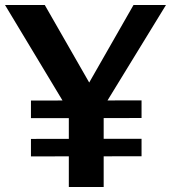

<svg xmlns="http://www.w3.org/2000/svg" viewBox="-21 -743 680 763"><path d="M252.5 0V-302L-1 -723H157L333.5 -415L509.5 -723H638.5L391 -319V0ZM102 -121.5V-191L541.5 -191.5V-122ZM102 -273.5V-343.5L541.5 -344V-274Z"/></svg>

Font: Public Sans Thin SemiBold
Style: Regular
Weight: 600
Version: Version 2.001